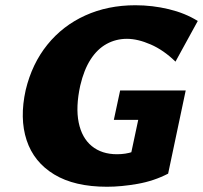

<svg xmlns="http://www.w3.org/2000/svg" viewBox="-20 -695 774 732"><path d="M388 17Q264 17 186.5 -30Q109 -77 81.5 -160.5Q54 -244 78 -352Q102 -452 160.5 -524.5Q219 -597 305 -636Q391 -675 496 -675Q561 -675 623.5 -660Q686 -645 734 -615L649 -460Q604 -504 554.5 -525.5Q505 -547 464 -547Q422 -547 386.5 -527.5Q351 -508 325.5 -468.5Q300 -429 286 -369Q268 -287 280 -228Q292 -169 330 -138Q368 -107 426 -107Q459 -107 485.5 -116Q512 -125 535 -141L474 -83L507 -238H414L438 -350H688L621 -33Q567 -5 504.5 6Q442 17 388 17Z"/></svg>

Font: Ysabeau Infant Black
Style: Italic
Weight: 900
Italic angle: -12°
Designer: Christian Thalmann (Catharsis Fonts)
Version: Version 2.001;gftools[0.9.30]; featfreeze: ss01,ss02,lnum